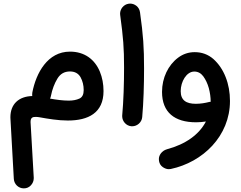

<svg xmlns="http://www.w3.org/2000/svg" viewBox="-20 -645 1336 1064"><path d="M367.7 -358.9C243.7 -358.9 180.2 -240.7 159.2 -132.8C158.7 -128.9 158.2 -125 158.2 -121.1C158.2 -118.7 158.2 -115.7 158.7 -112.8C84.5 -110.8 37.6 -68.8 37.6 4.9C37.6 8.3 37.6 12.2 38.1 16.1L56.6 346.7C58.6 376 82.5 398.9 111.8 398.9C127.9 398.9 141.1 393.1 151.4 381.8C161.6 370.6 167 357.4 167 342.8V338.9L149.4 32.7V29.8C149.4 4.4 164.1 2.9 178.2 2.9C184.6 2.9 191.4 3.4 199.2 4.9C245.6 13.2 301.3 22.9 356 22.9C468.8 22.9 553.7 -19 553.7 -140.1C553.7 -179.2 546.9 -215.3 533.2 -248.5C505.4 -314.9 449.7 -358.9 367.7 -358.9ZM262.2 -113.3C269.5 -150.4 281.7 -182.1 297.9 -209C314 -235.8 336.9 -249 367.7 -249C394.5 -249 414.1 -238.3 426.3 -217.3C438 -195.8 443.8 -171.9 443.8 -146C443.8 -121.6 436 -106 419.9 -98.6C403.8 -91.3 384.3 -87.4 361.3 -87.4C328.1 -87.4 292.5 -92.3 257.3 -98.6C259.8 -103 261.2 -107.9 262.2 -113.3Z M646 -562C663.1 -434.6 667.5 -381.3 667.5 -270.5C667.5 -182.6 664.6 -85.4 657.2 -4.9V0C657.2 25.9 678.2 52.2 708 54.7H713.4C739.3 54.7 765.6 33.7 768.1 3.9C775.4 -76.7 778.3 -174.8 778.3 -265.1C778.3 -383.3 773.9 -448.2 755.9 -576.7C752 -607.4 725.6 -625 701.7 -625C699.2 -625 696.3 -625 693.8 -624.5C664.1 -620.6 645.5 -593.8 645.5 -569.8C645.5 -567.4 645.5 -564.5 646 -562Z M1059.1 -356C1024.9 -356 994.1 -345.7 966.8 -325.2C912.1 -284.2 877.9 -213.9 877.9 -135.7C877.9 -22.5 947.3 32.7 1066.4 32.7C1083.5 32.7 1102.1 31.2 1121.1 28.3C1084 100.1 1009.3 154.3 905.3 182.1C876.5 190.4 860.4 214.8 860.4 236.3C860.4 239.7 860.8 243.7 861.3 247.6C863.8 262.2 871.1 273.4 882.3 281.2C893.6 288.6 904.3 292.5 915 292.5C918.9 292.5 922.9 292 926.3 291.5C1103.5 253.9 1254.4 109.4 1254.4 -85.4C1254.4 -132.8 1246.6 -176.8 1230.5 -217.8C1214.4 -258.8 1191.4 -292 1162.6 -317.9C1133.3 -343.3 1098.6 -356 1059.1 -356ZM981.4 -140.1C981.4 -192.9 1013.7 -248.5 1056.6 -248.5C1076.7 -248.5 1093.3 -239.7 1106.4 -222.2C1119.6 -204.1 1129.9 -182.6 1137.2 -156.7C1144 -130.9 1147.5 -105.5 1147.5 -81.5V-81.1C1145 -81.1 1142.6 -80.6 1140.1 -80.1C1117.2 -74.2 1091.3 -69.8 1065.4 -69.8C1012.2 -69.8 981.4 -88.9 981.4 -140.1Z"/></svg>

Font: Mikhak SemiBold
Style: Regular
Weight: 600
Designer: Amin Abedi
Version: Version 3.2